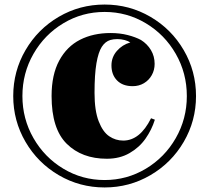

<svg xmlns="http://www.w3.org/2000/svg" viewBox="-20 -802 912 836"><path d="M833.5 -383.8Q833.5 -275.9 780 -184.3Q726.6 -92.8 635 -39.3Q543.5 14.2 435.5 14.2Q327.1 14.2 235.8 -39.3Q144.5 -92.8 91.1 -184.3Q37.6 -275.9 37.6 -383.8Q37.6 -492.2 91.1 -583.7Q144.5 -675.3 235.8 -728.8Q327.1 -782.2 435.5 -782.2Q543.5 -782.2 635 -728.8Q726.6 -675.3 780 -583.7Q833.5 -492.2 833.5 -383.8ZM77.6 -383.8Q77.6 -284.7 125.7 -200.7Q173.8 -116.7 255.9 -67.4Q337.9 -18.1 435.5 -18.1Q532.7 -18.1 615 -67.4Q697.3 -116.7 745.4 -200.7Q793.5 -284.7 793.5 -383.8Q793.5 -483.4 745.4 -567.4Q697.3 -651.4 615 -700.7Q532.7 -750 435.5 -750Q337.9 -750 255.9 -700.7Q173.8 -651.4 125.7 -567.4Q77.6 -483.4 77.6 -383.8ZM593.8 -627.9Q621.1 -610.8 637.2 -584Q653.3 -557.1 653.3 -523.9Q653.3 -497.1 640.9 -474.9Q628.4 -452.6 606.7 -439.7Q585 -426.8 557.6 -426.8Q514.2 -426.8 489.7 -451.7Q465.3 -476.6 465.3 -517.1Q465.3 -553.2 489 -580.3Q512.7 -607.4 547.4 -617.2Q538.1 -623.5 522.7 -627.7Q507.3 -631.8 490.7 -631.8Q474.1 -631.8 460.4 -627.9Q438 -621.1 423.1 -597.9Q408.2 -574.7 399.9 -526.4Q391.6 -478 391.6 -397.9Q391.6 -320.3 409.7 -273.9Q427.7 -227.5 455.6 -208.7Q483.4 -189.9 516.6 -189.9Q589.4 -189.9 637.7 -287.1L654.3 -280.8Q640.6 -236.8 613.5 -198.2Q586.4 -159.7 543.9 -135.3Q501.5 -110.8 445.3 -110.8Q336.4 -110.8 270.5 -176Q204.6 -241.2 204.6 -383.8Q204.6 -476.6 237.8 -538.1Q271 -599.6 328.6 -628.9Q386.2 -658.2 461.4 -658.2Q502 -658.2 536.1 -649.4Q570.3 -640.6 593.8 -627.9Z"/></svg>

Font: TypoPRO Playfair Display SC
Style: Regular
Weight: 900
Designer: Claus Eggers Sørensen
Foundry: Claus Eggers Sørensen
Version: Version 1.004;PS 001.004;hotconv 1.0.70;makeotf.lib2.5.58329